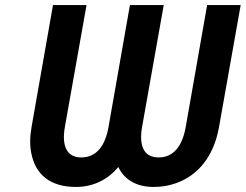

<svg xmlns="http://www.w3.org/2000/svg" viewBox="-20 -731 974 761"><path d="M609 -107C547 -107 531 -157 543 -227L629 -711H495L410 -227C397 -154 363 -107 302 -107C241 -107 225 -158 237 -227L323 -711H190L105 -227C98 -188 98 -154 104 -124C120 -41 177 10 281 10C352 10 409 -21 449 -69C472 -21 518 10 589 10C620 10 650 5 678 -5C763 -35 827 -109 848 -227L934 -711H801L716 -227C703 -154 669 -107 609 -107Z"/></svg>

Font: Asimov
Style: NarIt
Weight: 500
Designer: Google
Version: Version 2.000980; 2014